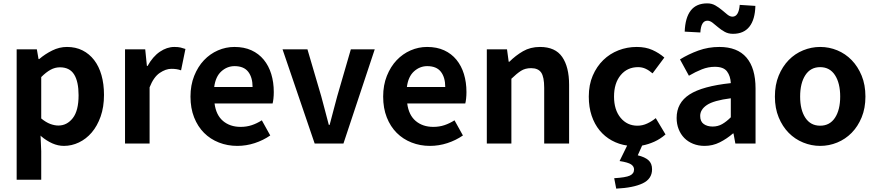

<svg xmlns="http://www.w3.org/2000/svg" viewBox="-20 -853 5207 1141"><path d="M199 -560 209 -502H213Q248 -532 290.5 -553Q333 -574 378 -574Q430 -574 470.5 -553.5Q511 -533 539.5 -496Q568 -459 583 -406.5Q598 -354 598 -289Q598 -217 578 -160.5Q558 -104 525 -65.5Q492 -27 449 -6.5Q406 14 360 14Q325 14 291 -1Q257 -16 225 -43Q224 -45 223 -45.5Q222 -46 221 -47L225 45V215H79V-560ZM225 -149Q253 -126 278.5 -116.5Q304 -107 327 -107Q378 -107 412.5 -151Q447 -195 447 -287Q447 -368 420.5 -410.5Q394 -453 336 -453Q307 -453 280.5 -438.5Q254 -424 225 -395Z M723 -560H843L853 -461H857Q888 -517 930 -545.5Q972 -574 1016 -574Q1039 -574 1053.5 -570.5Q1068 -567 1082 -562L1056 -435Q1042 -440 1028.5 -442Q1015 -444 998 -444Q965 -444 929 -419.5Q893 -395 869 -334V0H723Z M1390 14Q1332 14 1281 -6Q1230 -26 1192.5 -63.5Q1155 -101 1133.5 -155.5Q1112 -210 1112 -279Q1112 -347 1134 -402Q1156 -457 1192 -495Q1228 -533 1275 -553.5Q1322 -574 1373 -574Q1431 -574 1474.5 -554Q1518 -534 1547.5 -498Q1577 -462 1592 -413Q1607 -364 1607 -306Q1607 -286 1605 -267.5Q1603 -249 1600 -238H1255Q1264 -169 1305.5 -134Q1347 -99 1410 -99Q1445 -99 1475.5 -109Q1506 -119 1536 -138L1586 -48Q1544 -19 1493.5 -2.5Q1443 14 1390 14ZM1481 -336Q1481 -393 1455 -426.5Q1429 -460 1374 -460Q1330 -460 1295.5 -429Q1261 -398 1253 -336Z M1659 -560H1807L1889 -281Q1900 -239 1911.5 -196.5Q1923 -154 1934 -111H1939Q1950 -154 1961.5 -196.5Q1973 -239 1984 -281L2065 -560H2207L2021 0H1850Z M2535 14Q2477 14 2426 -6Q2375 -26 2337.5 -63.5Q2300 -101 2278.5 -155.5Q2257 -210 2257 -279Q2257 -347 2279 -402Q2301 -457 2337 -495Q2373 -533 2420 -553.5Q2467 -574 2518 -574Q2576 -574 2619.5 -554Q2663 -534 2692.5 -498Q2722 -462 2737 -413Q2752 -364 2752 -306Q2752 -286 2750 -267.5Q2748 -249 2745 -238H2400Q2409 -169 2450.5 -134Q2492 -99 2555 -99Q2590 -99 2620.5 -109Q2651 -119 2681 -138L2731 -48Q2689 -19 2638.5 -2.5Q2588 14 2535 14ZM2626 -336Q2626 -393 2600 -426.5Q2574 -460 2519 -460Q2475 -460 2440.5 -429Q2406 -398 2398 -336Z M2993 -560 3003 -486H3007Q3044 -523 3088 -548.5Q3132 -574 3189 -574Q3280 -574 3321 -514.5Q3362 -455 3362 -349V0H3214V-331Q3214 -396 3196 -422Q3178 -448 3136 -448Q3101 -448 3076 -432Q3051 -416 3019 -385V0H2873V-560Z M3770 70Q3812 80 3833.5 99Q3855 118 3855 153Q3855 210 3799.5 236.5Q3744 263 3642 268L3630 206Q3698 202 3723 190.5Q3748 179 3748 154Q3748 136 3730.5 124Q3713 112 3662 104L3707 12Q3658 5 3616 -18Q3574 -41 3543.5 -78Q3513 -115 3496 -165.5Q3479 -216 3479 -279Q3479 -349 3502.5 -403.5Q3526 -458 3565 -496Q3604 -534 3655.5 -554Q3707 -574 3764 -574Q3817 -574 3857 -556Q3897 -538 3928 -511L3858 -417Q3837 -435 3816.5 -444.5Q3796 -454 3772 -454Q3708 -454 3668.5 -406.5Q3629 -359 3629 -279Q3629 -200 3668 -153Q3707 -106 3768 -106Q3798 -106 3826 -119Q3854 -132 3877 -151L3935 -54Q3904 -27 3868.5 -11Q3833 5 3796 12Z M4167 14Q4130 14 4099 1.5Q4068 -11 4046.5 -33Q4025 -55 4013 -85.5Q4001 -116 4001 -152Q4001 -242 4077.5 -291.5Q4154 -341 4323 -359Q4321 -401 4300.5 -428.5Q4280 -456 4228 -456Q4189 -456 4151 -441Q4113 -426 4074 -403L4021 -500Q4071 -531 4130 -552.5Q4189 -574 4255 -574Q4362 -574 4416 -511Q4470 -448 4470 -327V0H4350L4339 -60H4336Q4299 -28 4257 -7Q4215 14 4167 14ZM4215 -101Q4246 -101 4271.5 -115.5Q4297 -130 4323 -156V-269Q4221 -256 4181 -229Q4141 -202 4141 -164Q4141 -131 4162 -116Q4183 -101 4215 -101ZM4336 -652Q4308 -652 4286.5 -664Q4265 -676 4247.5 -691Q4230 -706 4214.5 -718Q4199 -730 4184 -730Q4146 -730 4142 -660L4049 -665Q4052 -748 4085 -790.5Q4118 -833 4183 -833Q4210 -833 4231.5 -820.5Q4253 -808 4270 -793.5Q4287 -779 4302.5 -766.5Q4318 -754 4333 -754Q4370 -754 4376 -824L4469 -818Q4467 -737 4433.5 -694.5Q4400 -652 4336 -652Z M4854 14Q4802 14 4753 -6Q4704 -26 4667 -63.5Q4630 -101 4607.5 -155.5Q4585 -210 4585 -279Q4585 -349 4607.5 -403.5Q4630 -458 4667 -496Q4704 -534 4753 -554Q4802 -574 4854 -574Q4907 -574 4955.5 -554Q5004 -534 5041 -496Q5078 -458 5100.5 -403.5Q5123 -349 5123 -279Q5123 -210 5100.5 -155.5Q5078 -101 5041 -63.5Q5004 -26 4955.5 -6Q4907 14 4854 14ZM4854 -106Q4911 -106 4942 -153Q4973 -200 4973 -279Q4973 -359 4942 -406.5Q4911 -454 4854 -454Q4797 -454 4766 -406.5Q4735 -359 4735 -279Q4735 -200 4766 -153Q4797 -106 4854 -106Z"/></svg>

Font: Kinto Sans
Style: Bold
Weight: 700
Designer: Authors: Ryoko NISHIZUKA  (kana & ideographs); Paul D. Hunt (Latin, Greek & Cyrillic); Wenlong ZHANG  (bopomofo); Sandol
Foundry: Adobe Systems Incorporated, ookami Inc.
Version: Version 0.001